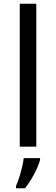

<svg xmlns="http://www.w3.org/2000/svg" viewBox="-20 -780 298 1021"><path d="M173 0H85V-760H173ZM193 70Q189 88 176.5 115.5Q164 143 147.5 171Q131 199 113 221H65V209Q73 192 81.5 165.5Q90 139 97 110.5Q104 82 106 61H193Z"/></svg>

Font: Noto Sans Tifinagh
Style: Regular
Weight: 400
Designer: JamraPatel
Foundry: JamraPatel LLC
Version: Version 2.004; ttfautohint (v1.8.4.7-5d5b)